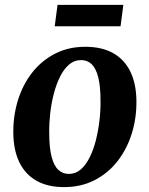

<svg xmlns="http://www.w3.org/2000/svg" viewBox="-20 -753 612 786"><path d="M329 -561.5Q397 -561.5 443.2 -535.5Q489.5 -509.5 513.8 -459.5Q538 -409.5 538.5 -338Q539 -268 519 -204.8Q499 -141.5 460.5 -92.5Q422 -43.5 366.8 -15.2Q311.5 13 242 13Q175.5 13 129.2 -13.2Q83 -39.5 59 -89.2Q35 -139 34.5 -210Q34 -281 54 -344.5Q74 -408 112.5 -456.8Q151 -505.5 205.8 -533.5Q260.5 -561.5 329 -561.5ZM312 -507Q284 -507 262.5 -488.5Q241 -470 225.5 -438.5Q210 -407 200 -368.2Q190 -329.5 185.5 -288.5Q181 -247.5 181.5 -210Q181.5 -148.5 191.2 -111.2Q201 -74 219 -57.5Q237 -41 261.5 -41Q289.5 -41 310.8 -59.5Q332 -78 347.5 -109.5Q363 -141 372.8 -180Q382.5 -219 387.2 -260Q392 -301 391.5 -339Q391.5 -400.5 382 -437.2Q372.5 -474 355 -490.5Q337.5 -507 312 -507ZM215.5 -733H485L473.5 -645.5H204Z"/></svg>

Font: Merriweather 36pt
Style: Bold Italic
Weight: 700
Italic angle: -7.8°
Version: Version 2.101